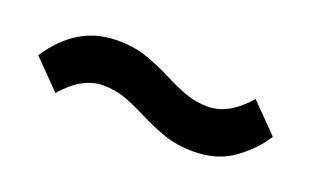

<svg xmlns="http://www.w3.org/2000/svg" viewBox="-37 -596 673 416"><g transform="rotate(20 300.0 -388.0)"><path d="M418 -303Q378 -303 346.5 -314.5Q315 -326 289 -339.5Q263 -353 238.5 -362Q214 -371 186 -371Q138 -371 94 -320L31 -384Q89 -473 182 -473Q222 -473 253.5 -461.5Q285 -450 311 -436.5Q337 -423 361.5 -414Q386 -405 414 -405Q462 -405 506 -456L569 -392Q549 -359 511 -331Q473 -303 418 -303Z"/></g></svg>

Font: Tanohe Sans SemiBold
Style: Regular
Weight: 600
Designer: Village Type and Design LLC & Cristiano Sobral
Foundry: Cooper Hewitt Smithsonian Design Museum
Version: Version 1.00;September 29, 2021;FontCreator 13.0.0.2655 64-b